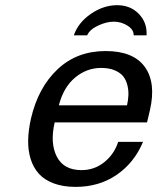

<svg xmlns="http://www.w3.org/2000/svg" viewBox="-20 -710 610 744"><path d="M472.2 -301.8Q476.6 -321.3 477.5 -340.1Q478.5 -358.9 473.9 -378.7Q469.2 -398.4 458.3 -413.1Q447.3 -427.7 425 -437.3Q402.8 -446.8 372.1 -446.8Q315.9 -446.8 271 -409.4Q226.1 -372.1 208 -301.8ZM547.9 -573.2H498Q498.5 -595.2 474.1 -610.6Q449.7 -626 420.9 -626Q392.1 -626 359.6 -610.6Q327.1 -595.2 317.9 -573.2H266.1Q283.2 -622.6 332 -656.2Q380.9 -689.9 434.1 -689.9Q485.4 -689.9 518.1 -656Q550.8 -622.1 547.9 -573.2ZM191.9 -235.8Q173.3 -155.8 200 -103.3Q226.6 -50.8 295.9 -50.8Q345.7 -50.8 384 -81.5Q422.4 -112.3 438 -160.2H534.2Q500.5 -79.6 432.4 -32.7Q364.3 14.2 272.9 14.2Q224.6 14.2 188.5 0.7Q152.3 -12.7 130.9 -36.4Q109.4 -60.1 98.9 -93.5Q88.4 -127 89.1 -166.3Q89.8 -205.6 100.1 -251Q127.9 -370.6 202.9 -441.4Q277.8 -512.2 389.2 -512.2Q496.6 -512.2 541 -450.9Q585.4 -389.6 561 -283.2L549.8 -235.8Z"/></svg>

Font: Perun
Style: Italic
Weight: 400
Italic angle: -12°
Foundry: Stefan Peev, Context Ltd
Version: Version 001.000